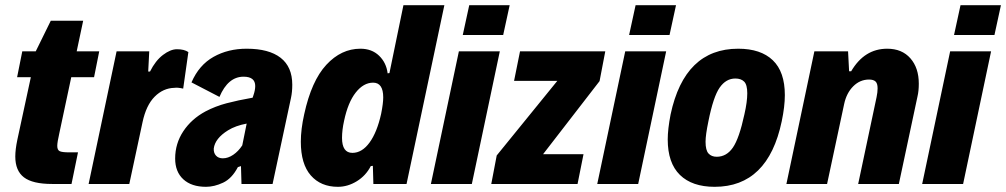

<svg xmlns="http://www.w3.org/2000/svg" viewBox="-20 -710 3883 741"><path d="M39 -106Q39 -133 47 -171L99 -412H46L66 -512H118L176 -630H301L276 -512H363L343 -412H255L209 -196Q201 -161 201 -147Q201 -131 210.5 -126.5Q220 -122 247 -122H281L256 0H181Q106 0 72.5 -25.5Q39 -51 39 -106Z M430 -512H556L552 -434H559Q580 -476 609 -498Q638 -520 663 -520Q691 -520 707 -509L687 -368Q665 -373 653 -371Q610 -370 577 -337Q544 -304 530 -238L479 0H322Z M1108 -383Q1108 -355 1103 -332L1032 0H912L910 -69L898 -65Q875 -21 841 -5Q807 11 775 11Q719 11 687.5 -18Q656 -47 656 -98Q656 -156 687.5 -203.5Q719 -251 773 -280Q811 -300 854.5 -311.5Q898 -323 955 -333L958 -342Q965 -362 965 -378Q965 -414 920 -414Q860 -414 827 -336L719 -392Q748 -459 804 -490.5Q860 -522 932 -522Q1018 -522 1063 -487Q1108 -452 1108 -383ZM915 -149 932 -233Q889 -225 860 -207Q810 -176 805 -137Q804 -120 813.5 -109.5Q823 -99 840 -99Q860 -99 880 -112.5Q900 -126 915 -149Z M1695 -690 1549 0H1421L1419 -70L1411 -69Q1392 -32 1357 -10.5Q1322 11 1284 11Q1218 11 1179.5 -33Q1141 -77 1141 -163Q1141 -211 1154 -269Q1182 -398 1239.5 -460Q1297 -522 1371 -522Q1415 -522 1443 -495Q1471 -468 1476 -427L1483 -428L1537 -690ZM1451 -271Q1459 -311 1459 -334Q1459 -391 1420 -391Q1383 -391 1353 -353Q1323 -315 1308 -244Q1300 -208 1300 -178Q1300 -120 1340 -120Q1377 -120 1406 -159.5Q1435 -199 1451 -271Z M1791 -690H1947L1922 -575H1766ZM1751 -512H1909L1801 0H1643Z M2294 -397 2076 -115H2232L2209 0H1876L1897 -110L2131 -398H1964L1987 -512H2316Z M2433 -690H2589L2564 -575H2408ZM2393 -512H2551L2443 0H2285Z M2557 -172Q2557 -211 2568 -268Q2622 -522 2829 -522Q2916 -522 2962.5 -477.5Q3009 -433 3009 -343Q3009 -299 2997 -242Q2944 11 2738 11Q2651 11 2604 -35Q2557 -81 2557 -172ZM2853 -269Q2864 -317 2864 -350Q2864 -383 2852 -395Q2840 -407 2818 -407Q2782 -407 2757.5 -372Q2733 -337 2714 -242Q2703 -189 2703 -163Q2703 -130 2714.5 -117.5Q2726 -105 2746 -105Q2784 -105 2808.5 -140.5Q2833 -176 2853 -269Z M3123 -512H3253L3257 -435H3265Q3316 -522 3404 -522Q3461 -522 3493.5 -485Q3526 -448 3526 -387Q3526 -359 3521 -338L3449 0H3292L3363 -335Q3367 -354 3367 -369Q3367 -388 3359 -395.5Q3351 -403 3334 -403Q3299 -403 3273 -377Q3247 -351 3238 -309L3172 0H3015Z M3687 -690H3843L3818 -575H3662ZM3647 -512H3805L3697 0H3539Z"/></svg>

Font: Decalotype ExtraBold Italic
Style: Regular
Weight: 800
Italic angle: -12°
Designer: Alfredo Marco Pradil
Foundry: Alfredo Marco Pradil
Version: Version 1.0